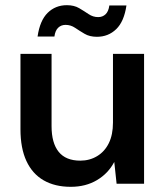

<svg xmlns="http://www.w3.org/2000/svg" viewBox="-20 -709 643 741"><path d="M253 12Q192 12 148.5 -13Q105 -38 82 -87.5Q59 -137 59 -210V-501H179V-222Q179 -157 206.5 -123Q234 -89 290 -89Q326 -89 355 -106.5Q384 -124 400 -156.5Q416 -189 416 -236V-501H536V0H430L421 -84Q398 -40 354.5 -14Q311 12 253 12ZM354 -567Q326 -567 306.5 -578.5Q287 -590 270 -601.5Q253 -613 233 -613Q216 -613 204.5 -602Q193 -591 190 -568H125Q134 -630 164 -659.5Q194 -689 238 -689Q266 -689 285.5 -677.5Q305 -666 322 -654.5Q339 -643 359 -643Q376 -643 387.5 -654Q399 -665 402 -688H468Q459 -626 428.5 -596.5Q398 -567 354 -567Z"/></svg>

Font: DM Sans 17pt SemiBold
Style: Regular
Weight: 600
Version: Version 4.004;gftools[0.9.30]